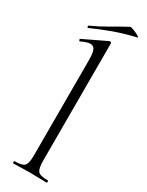

<svg xmlns="http://www.w3.org/2000/svg" viewBox="-218 -868 692 903"><g transform="rotate(30 128.0 -416.0)"><path d="M41 0Q38 0 38 -6Q38 -12 41 -12Q82 -12 94 -25Q106 -38 106 -81V-600Q106 -636 99 -652.5Q92 -669 74 -669Q58 -669 26 -654Q22 -652 19.5 -658Q17 -664 21 -665L144 -724Q146 -725 149 -725Q151 -725 153.5 -723Q156 -721 156 -718V-81Q156 -39 167.5 -25.5Q179 -12 221 -12Q224 -12 224 -6Q224 0 221 0Q204 0 180.5 -1Q157 -2 131 -2Q106 -2 82 -1Q58 0 41 0ZM28 -728Q24 -726 22 -731.5Q20 -737 23 -738Q73 -761 113.5 -785Q154 -809 195 -831Q198 -833 209 -829.5Q220 -826 231.5 -820.5Q243 -815 249 -810.5Q255 -806 250 -805Q183 -789 131 -770Q79 -751 28 -728Z"/></g></svg>

Font: Cormorant Garamond Light Light
Style: Regular
Weight: 300
Version: Version 4.001